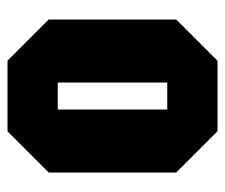

<svg xmlns="http://www.w3.org/2000/svg" viewBox="-64 -536 600 512"><g transform="rotate(-90 236.0 -280.0)"><path d="M32 -110V-450L142 -560H330L440 -450V-110L330 0H142ZM200 -134H272V-426H200Z"/></g></svg>

Font: Tektur Condensed
Style: Bold
Weight: 700
Width: 3
Designer: Adam Jagosz
Foundry: Adam Jagosz
Version: Version 1.005;gftools[0.9.30]